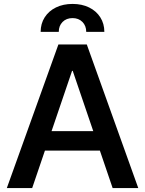

<svg xmlns="http://www.w3.org/2000/svg" viewBox="-20 -953 735 973"><path d="M143.1 0H14.6L275.9 -727.5H419.9L680.7 0H550.8L348.6 -593.8H345.2ZM160.2 -288.6H534.7V-189.9H160.2ZM186 -791.5Q186 -833 206.5 -865.2Q227.1 -897.5 263.7 -915.3Q300.3 -933.1 347.7 -933.1Q395 -933.1 431.4 -915.3Q467.8 -897.5 488.3 -865.2Q508.8 -833 508.8 -791.5H417Q417 -822.3 397.7 -841.8Q378.4 -861.3 347.7 -861.3Q316.4 -861.3 297.1 -841.8Q277.8 -822.3 277.8 -791.5Z"/></svg>

Font: Inter Cardless Tabular Medium
Style: Regular
Weight: 500
Designer: Rasmus Andersson
Foundry: rsms
Version: Version 4.000;git-4fc901f